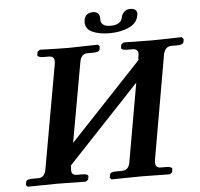

<svg xmlns="http://www.w3.org/2000/svg" viewBox="-55 -861 956 919"><g transform="rotate(-5 423.0 -401.5)"><path d="M746.1 -571.8 659.2 -74.2Q658.2 -69.3 658.2 -60.1Q658.2 -35.2 684.1 -35.2H710.9Q723.1 -35.2 731.2 -31.7Q739.3 -28.3 737.8 -22.9L735.8 -7.8L724.1 1Q625 -1 585.9 -1L443.8 1L436 -7.8L439 -22.9Q440.4 -35.2 470.2 -35.2H497.1Q529.8 -35.2 536.1 -74.2L602.1 -450.2L252 -78.1L256.8 -81.1L255.9 -75.2Q254.9 -69.3 254.9 -60.1Q254.9 -46.9 261.2 -41Q267.6 -35.2 282.2 -35.2H308.1Q319.8 -35.2 327.6 -32Q335.4 -28.8 335 -22.9L332 -7.8L320.8 1Q222.2 -1 184.1 -1L41 1L33.2 -7.8L36.1 -22.9Q37.6 -35.2 67.9 -35.2H94.2Q126.5 -35.2 132.8 -75.2L221.2 -571.8Q222.2 -577.6 222.2 -586.9Q222.2 -610.8 195.8 -610.8H168.9Q157.2 -610.8 148.9 -614.3Q140.6 -617.7 142.1 -623L144 -638.2L155.8 -647Q255.9 -644 293.9 -644L435.1 -647L442.9 -638.2L440.9 -623Q438 -610.8 409.2 -610.8H382.8Q350.6 -610.8 344.2 -571.8L275.9 -189L626 -561L621.1 -559.1L623 -571.8Q625 -581.5 625 -585.9Q625 -610.8 598.1 -610.8H571.8Q559.1 -610.8 551.3 -614Q543.5 -617.2 543.9 -623L546.9 -638.2L558.1 -647Q657.7 -645 695.8 -645L837.9 -647.9L846.2 -638.2L844.2 -624Q840.8 -610.8 812 -610.8H786.1Q753.9 -610.8 746.1 -571.8ZM634.8 -770Q629.4 -733.9 589.4 -715.3Q549.3 -696.8 496.1 -696.8Q445.8 -696.8 413.3 -711.9Q380.9 -727.1 380.9 -758.8Q380.9 -760.7 381.3 -764.4Q381.8 -768.1 381.8 -770Q388.2 -804.2 425.8 -804.2Q440.9 -804.2 449 -795.2Q457 -786.1 457 -772.9V-769V-763.2Q457 -749 468.8 -740.5Q480.5 -731.9 502.9 -731.9Q555.2 -731.9 561 -769Q563.5 -782.2 574.7 -793.2Q585.9 -804.2 603 -804.2Q636.2 -804.2 636.2 -776.9Q636.2 -774.4 634.8 -770Z"/></g></svg>

Font: Linux Libertine G
Style: Semibold Italic
Weight: 600
Italic angle: -11.5°
Designer: Philipp H. Poll
Foundry: Philipp H. Poll
Version: Version 5.1.1